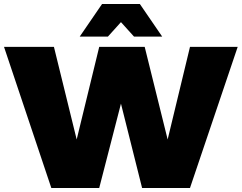

<svg xmlns="http://www.w3.org/2000/svg" viewBox="-25 -934 1201 954"><path d="M919 0H681L576 -419L468 0H230L-5 -701H243L356 -241L468 -701H694L808 -241L919 -701H1156ZM781 -752H641L576 -824L511 -752H371L482 -914H670Z"/></svg>

Font: Argentum Novus Black
Style: Regular
Weight: 900
Designer: Julieta Ulanovsky (font) & Cristiano Sobral (main changes)
Foundry: Julieta Ulanovsky (font) & Cristiano Sobral (main changes)
Version: Version 3.00;November 27, 2020;FontCreator 13.0.0.2655 64-bi